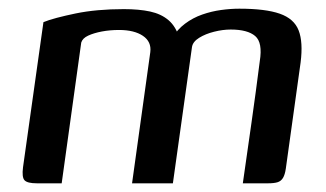

<svg xmlns="http://www.w3.org/2000/svg" viewBox="-20 -422 750 442"><path d="M65 0Q43 0 36.5 -7Q30 -14 33 -37L80 -371Q92 -376 111 -381Q130 -386 154 -391Q178 -396 206 -398.5Q234 -401 265 -401Q300 -401 325.5 -395.5Q351 -390 368 -375.5Q385 -361 393 -334L377 -335Q388 -354 406 -367.5Q424 -381 445.5 -388.5Q467 -396 489 -399Q511 -402 531 -402Q591 -402 624 -390.5Q657 -379 667.5 -352Q678 -325 672 -278L638 -34Q636 -20 631.5 -12.5Q627 -5 619 -2.5Q611 0 597 0H539Q549 -70 559 -140Q569 -210 578 -281Q585 -324 567.5 -339Q550 -354 511 -354Q493 -354 473 -349Q453 -344 438.5 -335Q424 -326 422 -314L378 0H284L326 -302Q329 -326 309 -339.5Q289 -353 254 -353Q233 -353 214.5 -349.5Q196 -346 183 -340Q170 -334 167 -324L122 0Z"/></svg>

Font: Genos Medium
Style: Italic
Weight: 500
Italic angle: -8°
Designer: Robert E. Leuschke
Foundry: Robert E. Leuschke
Version: Version 1.010